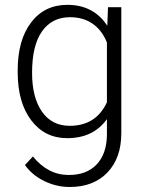

<svg xmlns="http://www.w3.org/2000/svg" viewBox="-20 -558 595 789"><path d="M52.7 -269Q52.7 -393.1 107.7 -465.6Q162.6 -538.1 256.8 -538.1Q364.7 -538.1 420.9 -452.1L423.8 -528.3H478.5V-10.7Q478.5 91.3 421.4 150.9Q364.3 210.4 266.6 210.4Q211.4 210.4 161.4 185.8Q111.3 161.1 82.5 120.1L115.2 85Q177.2 161.1 262.7 161.1Q335.9 161.1 377 117.9Q418 74.7 419.4 -2V-68.4Q363.3 9.8 255.9 9.8Q164.1 9.8 108.4 -63.5Q52.7 -136.7 52.7 -261.2ZM111.8 -258.8Q111.8 -157.7 152.3 -99.4Q192.9 -41 266.6 -41Q374.5 -41 419.4 -137.7V-383.3Q398.9 -434.1 360.4 -460.7Q321.8 -487.3 267.6 -487.3Q193.8 -487.3 152.8 -429.4Q111.8 -371.6 111.8 -258.8Z"/></svg>

Font: Roboto Light
Style: Regular
Weight: 300
Designer: Google
Version: Version 2.134; 2016; ttfautohint (v1.6)